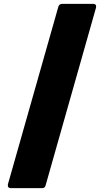

<svg xmlns="http://www.w3.org/2000/svg" viewBox="-20 -810 538 994"><path d="M37 164H197C207 164 214 160 216 150L477 -770C480 -782 475 -790 462 -790H302C292 -790 285 -785 282 -775L21 144C19 156 23 164 37 164Z"/></svg>

Font: LINE Seed JP_OTF ExtraBold
Style: Regular
Weight: 800
Designer: LY Corporation & Fontrix & Fontworks
Version: Version 1.013